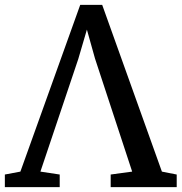

<svg xmlns="http://www.w3.org/2000/svg" viewBox="-42 -771 748 791"><path d="M-22 0V-52L42 -64L288.5 -751H379L625 -64L686 -52V0H414V-52L502.5 -64L349.5 -529.5L316 -649L280.5 -528L124.5 -64L204 -52V0Z"/></svg>

Font: Merriweather Medium
Style: Regular
Weight: 500
Version: Version 2.100